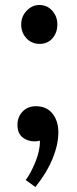

<svg xmlns="http://www.w3.org/2000/svg" viewBox="-20 -563 307 770"><path d="M50 0ZM214 -32Q214 17 190.5 74Q167 131 122 187L83 159Q103 133 122 86.5Q141 40 140 1Q131 4 119 4Q90 4 70 -12.5Q50 -29 50 -62Q50 -94 70.5 -115.5Q91 -137 124 -137Q167 -137 190.5 -107.5Q214 -78 214 -32ZM210 -465Q210 -432 190.5 -409.5Q171 -387 139 -387Q107 -387 86 -409.5Q65 -432 65 -465Q65 -497 87 -520Q109 -543 138 -543Q169 -543 189.5 -520Q210 -497 210 -465Z"/></svg>

Font: Sumana
Style: Bold
Weight: 700
Designer: Cyreal, Alexei Vanyashin (Devanagari), Olga Karpushina (Latin)
Foundry: Cyreal
Version: Version 1.015;PS 001.015;hotconv 1.0.70;makeotf.lib2.5.58329